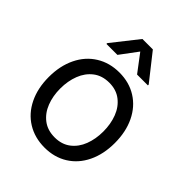

<svg xmlns="http://www.w3.org/2000/svg" viewBox="-212 -861 991 991"><g transform="rotate(45 283.5 -366.0)"><path d="M42 -262.7Q42 -344.2 72.3 -406.5Q102.5 -468.8 157.5 -502.9Q212.4 -537.1 284.2 -537.1Q355.5 -537.1 409.9 -502.9Q464.4 -468.8 494.4 -406.5Q524.4 -344.2 524.4 -262.7Q524.4 -181.2 494.4 -119.1Q464.4 -57.1 409.9 -23.2Q355.5 10.7 284.2 10.7Q212.4 10.7 157.5 -23.2Q102.5 -57.1 72.3 -119.1Q42 -181.2 42 -262.7ZM440.4 -262.7Q440.4 -317.4 423.1 -362.8Q405.8 -408.2 370.6 -435.5Q335.4 -462.9 284.2 -462.9Q231.9 -462.9 196.5 -435.5Q161.1 -408.2 143.6 -362.8Q126 -317.4 126 -262.7Q126 -208 143.6 -162.8Q161.1 -117.7 196.5 -90.6Q231.9 -63.5 284.2 -63.5Q335.4 -63.5 370.6 -90.6Q405.8 -117.7 423.1 -162.8Q440.4 -208 440.4 -262.7ZM283.2 -689.5 211.9 -593.8H131.8V-599.6L245.1 -743.2H321.3L434.6 -599.6V-593.8H355.5Z"/></g></svg>

Font: Pretendard
Style: Regular
Weight: 400
Designer: Base glyphs from Inter by Rasmus Andersson; Hangeul glyphs from Noto Sans CJK(Source Han Sans) by Jang Soo-young and Kan
Foundry: Kil Hyung-jin
Version: Version 1.309